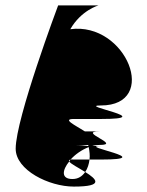

<svg xmlns="http://www.w3.org/2000/svg" viewBox="-20 -732 545 710"><path d="M38 -182C38 -103 161 -42 253 -42C367 -42 337 -70 295 -96C284 -80 269 -70 248 -70C205 -70 210 -103 236 -135C234 -138 235 -141 241 -142C258 -161 282 -178 308 -188C311 -173 313 -157 311 -142H353C571 -142 261 -192 353 -192H321C330 -195 339 -196 348 -196C433 -196 263 -246 348 -246H294C256 -270 209 -292 253 -292H353C571 -292 261 -342 353 -342C571 -342 447 -652 240 -624C280 -694 344 -712 344 -712H195C195 -712 38 -294 38 -182ZM236 -135C241 -126 270 -112 295 -96C304 -109 309 -125 311 -142H253C248 -142 244 -143 241 -142C239 -140 238 -137 236 -135ZM253 -192C277 -192 294 -194 306 -196C306 -195 307 -193 307 -192Z"/></svg>

Font: Digital Distortion
Style: Regular
Weight: 400
Version: Version 1